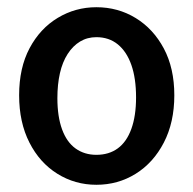

<svg xmlns="http://www.w3.org/2000/svg" viewBox="-20 -508 536 532"><path d="M247 4Q188 4 139 -26.5Q90 -57 61.5 -113Q33 -169 33 -244Q33 -320 62 -374.5Q91 -429 140 -458.5Q189 -488 247 -488Q307 -488 356 -458Q405 -428 434 -373.5Q463 -319 463 -244Q463 -169 434 -113Q405 -57 356 -26.5Q307 4 247 4ZM247 -79Q282 -79 306.5 -97Q331 -115 344 -151Q357 -187 357 -238Q357 -291 344 -328Q331 -365 306.5 -385Q282 -405 247 -405Q222 -405 202 -393Q182 -381 167.5 -358.5Q153 -336 146 -305Q139 -274 139 -236Q139 -185 152 -149.5Q165 -114 189.5 -96.5Q214 -79 247 -79Z"/></svg>

Font: Kreon Medium
Style: Regular
Weight: 500
Version: Version 2.002